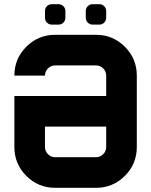

<svg xmlns="http://www.w3.org/2000/svg" viewBox="-20 -899 724 919"><path d="M244.1 -146.5H439.5Q459.5 -146.5 473.9 -160.9Q488.3 -175.3 488.3 -195.3V-293H195.3V-195.3Q195.3 -175.3 209.7 -160.9Q224.1 -146.5 244.1 -146.5ZM439.5 0H244.1Q163.1 0 106 -57.1Q48.8 -114.3 48.8 -195.3V-439.5H488.3V-537.1Q488.3 -557.1 473.9 -571.5Q459.5 -585.9 439.5 -585.9H244.1Q224.1 -585.9 209.7 -571.5Q195.3 -557.1 195.3 -537.1H48.8Q48.8 -618.2 106 -675.3Q163.1 -732.4 244.1 -732.4H439.5Q520.5 -732.4 577.6 -675.3Q634.8 -618.2 634.8 -537.1V-195.3Q634.8 -114.3 577.6 -57.1Q520.5 0 439.5 0ZM195.3 -846.2Q195.3 -859.9 204.8 -869.4Q214.4 -878.9 228 -878.9H260.3Q273.9 -878.9 283.4 -869.4Q293 -859.9 293 -846.2V-814Q293 -800.3 283.4 -790.8Q273.9 -781.2 260.3 -781.2H228Q214.4 -781.2 204.8 -790.8Q195.3 -800.3 195.3 -814ZM390.6 -846.2Q390.6 -859.9 400.1 -869.4Q409.7 -878.9 423.3 -878.9H455.6Q469.2 -878.9 478.8 -869.4Q488.3 -859.9 488.3 -846.2V-814Q488.3 -800.3 478.8 -790.8Q469.2 -781.2 455.6 -781.2H423.3Q409.7 -781.2 400.1 -790.8Q390.6 -800.3 390.6 -814Z"/></svg>

Font: Audex
Style: Regular
Weight: 400
Designer: GGBotNet
Foundry: GGBotNet
Version: 1.00